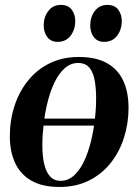

<svg xmlns="http://www.w3.org/2000/svg" viewBox="-20 -749 556 782"><path d="M365.5 -237.5H142L146 -266H369.5ZM301.5 -517Q371 -517 415.8 -491.8Q460.5 -466.5 482 -420.2Q503.5 -374 503.5 -309.5Q503.5 -247 485.2 -189Q467 -131 431.2 -85.8Q395.5 -40.5 343 -14Q290.5 12.5 222 12.5Q152.5 12.5 107.8 -13.2Q63 -39 41.5 -85.5Q20 -132 20 -194Q20 -258.5 38.8 -316.8Q57.5 -375 93.8 -420.2Q130 -465.5 182.2 -491.2Q234.5 -517 301.5 -517ZM298 -492.5Q267.5 -492.5 243.5 -471Q219.5 -449.5 202.2 -413.8Q185 -378 174 -334Q163 -290 157.8 -243.8Q152.5 -197.5 152.5 -156.5Q152.5 -113.5 160 -81Q167.5 -48.5 184 -30.5Q200.5 -12.5 226.5 -12.5Q257 -12.5 281 -34Q305 -55.5 322 -91.5Q339 -127.5 350 -171.5Q361 -215.5 366.2 -261.2Q371.5 -307 371.5 -348Q371.5 -387 366 -419.8Q360.5 -452.5 344.8 -472.5Q329 -492.5 298 -492.5ZM214.5 -578.5Q187.5 -578.5 172.8 -597.8Q158 -617 158 -646Q158 -679.5 176.8 -704.2Q195.5 -729 227.5 -729Q258.5 -729 272.5 -709Q286.5 -689 286.5 -664Q286.5 -628.5 267.5 -603.5Q248.5 -578.5 214.5 -578.5ZM404 -578.5Q377 -578.5 362.2 -597.8Q347.5 -617 347.5 -646Q347.5 -679.5 366.2 -704.2Q385 -729 417 -729Q448 -729 462 -709Q476 -689 476 -664Q476 -628.5 457 -603.5Q438 -578.5 404 -578.5Z"/></svg>

Font: Merriweather 144pt SemiBold
Style: Italic
Weight: 600
Italic angle: -7.8°
Version: Version 2.101